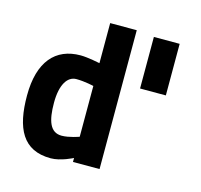

<svg xmlns="http://www.w3.org/2000/svg" viewBox="-103 -812 977 935"><g transform="rotate(15 385.0 -344.5)"><path d="M474 -700H340V-498C340 -498 279 -511 242 -511C116 -511 40 -426 40 -255C40 -90 89 11 230 11C281 11 340 -20 340 -20V0H474ZM253 -109C195 -109 176 -164 176 -255C176 -346 207 -394 252 -394C295 -394 340 -383 340 -383V-127C340 -127 291 -109 253 -109ZM693 -690H563V-430H693Z"/></g></svg>

Font: TitilliumMaps29L
Style: 999 wt
Weight: 900
Designer: Campivisivi
Foundry: Accademia di Belle Arti di Urbino and students of MA course of Visual design